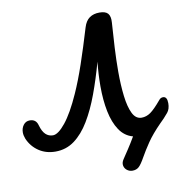

<svg xmlns="http://www.w3.org/2000/svg" viewBox="-108 -949 1207 1271"><g transform="rotate(-10 495.0 -313.5)"><path d="M200 8Q136 8 88 -24.5Q40 -57 17 -111Q8 -134 8 -154Q8 -183 24 -204Q40 -225 67 -225Q109 -225 120 -183Q132 -140 152.5 -120.5Q173 -101 202 -101Q237 -101 287 -163Q337 -225 391 -346Q427 -426 463 -531.5Q499 -637 538 -767Q551 -810 578 -829Q605 -848 645 -848Q686 -848 702 -829Q718 -810 715 -769Q709 -687 704.5 -602.5Q700 -518 700 -441Q700 -350 709 -275.5Q718 -201 739.5 -157.5Q761 -114 800 -114Q832 -114 860.5 -134Q889 -154 935 -209Q946 -223 962 -223Q990 -223 990 -178Q990 -139 971 -116Q941 -80 915 -56Q855 5 821.5 54.5Q788 104 765 145Q740 190 723 205.5Q706 221 680 221Q659 221 643 208.5Q627 196 623.5 176.5Q620 157 634 136Q652 109 674.5 75Q697 41 722 -2Q666 -17 632 -68Q598 -119 582.5 -195.5Q567 -272 567 -366Q567 -445 576 -530Q545 -418 509 -320.5Q473 -223 428.5 -149Q384 -75 328 -33.5Q272 8 200 8Z"/></g></svg>

Font: Pacifico
Style: Regular
Weight: 400
Designer: Vernon Adams
Foundry: Vernon Adams
Version: Version 3.010; ttfautohint (v1.8.4.7-5d5b)